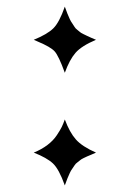

<svg xmlns="http://www.w3.org/2000/svg" viewBox="-20 -545 392 580"><path d="M270 -84Q266.1 -82 256.1 -77.9Q246.1 -73.7 243.2 -72.5Q240.2 -71.3 232.4 -67.4Q224.6 -63.5 222.4 -61.3Q220.2 -59.1 214.1 -54.7Q208 -50.3 205.6 -46.1Q203.1 -42 198.5 -35.6Q193.8 -29.3 190.7 -22.2Q187.5 -15.1 183.6 -5.9Q179.7 3.4 175.8 15.1Q158.2 -34.2 139.9 -51.3Q121.6 -68.4 82 -84Q106 -93.8 123.5 -107.2Q141.1 -120.6 151.6 -136.5Q162.1 -152.3 166.5 -161.4Q170.9 -170.4 175.8 -184.1Q190.4 -145 209.2 -123.8Q228 -102.5 270 -84ZM270 -424.8Q226.1 -406.2 208 -385.3Q189.9 -364.3 175.8 -325.2Q157.2 -376.5 145 -389.9Q132.8 -403.3 94.2 -419.4Q86.4 -422.9 82 -424.8Q122.6 -441.4 140.9 -459.2Q159.2 -477.1 175.8 -524.9Q179.7 -513.2 183.6 -503.9Q187.5 -494.6 190.7 -487.5Q193.8 -480.5 198.5 -474.1Q203.1 -467.8 205.3 -463.6Q207.5 -459.5 213.6 -454.8Q219.7 -450.2 221.9 -448Q224.1 -445.8 232.2 -441.9Q240.2 -438 242.7 -436.8Q245.1 -435.5 255.6 -430.9Q266.1 -426.3 270 -424.8Z"/></svg>

Font: Common Serif SemiBold
Style: Regular
Weight: 600
Designer: Philipp H. Poll, Khaled Hosny
Foundry: Stefan Peev, Context Ltd.
Version: Version 1.026